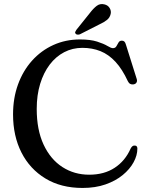

<svg xmlns="http://www.w3.org/2000/svg" viewBox="-20 -911 734 949"><path d="M659 -176.5Q659 -143 640.2 -108.8Q621.5 -74.5 586.5 -45.8Q551.5 -17 501.5 0.5Q451.5 18 388 18Q281.5 18 204.5 -28.8Q127.5 -75.5 86 -157.2Q44.5 -239 44.5 -345.5Q44.5 -426 69 -493.5Q93.5 -561 138.2 -611Q183 -661 243.5 -688.5Q304 -716 375 -716Q427 -716 459.8 -705.5Q492.5 -695 510.8 -684Q529 -673 538 -673Q550 -673 555.2 -682.2Q560.5 -691.5 565.8 -700.8Q571 -710 582.5 -710Q590 -710 594.8 -705.5Q599.5 -701 602.5 -690L656 -520Q659 -510 654.5 -502.8Q650 -495.5 640 -494Q631 -492.5 623.8 -496.2Q616.5 -500 612 -509.5Q584.5 -569 550.8 -605.5Q517 -642 476.5 -658.2Q436 -674.5 387 -674.5Q338.5 -674.5 297.2 -653Q256 -631.5 225.8 -591.8Q195.5 -552 178.5 -496.5Q161.5 -441 161.5 -372.5Q161.5 -269 195.5 -196.2Q229.5 -123.5 288.2 -85.5Q347 -47.5 421 -47.5Q495 -47.5 547 -81.8Q599 -116 625.5 -176.5Q630.5 -186 635.8 -189.2Q641 -192.5 647.5 -191.5Q653.5 -191 656.2 -187Q659 -183 659 -176.5ZM424 -846.5Q441.5 -869.5 458 -882Q474.5 -894.5 495.5 -889.5Q513.5 -885.5 522 -871.2Q530.5 -857 527 -842Q523 -824 508.8 -812.5Q494.5 -801 471.5 -790.5L375 -741.5Q370 -739.5 363.8 -739.8Q357.5 -740 354 -744Q350 -748.5 352 -753.5Q354 -758.5 357.5 -763.5Z"/></svg>

Font: Fraunces 18pt
Style: Regular
Weight: 400
Version: Version 1.000;[b76b70a41]